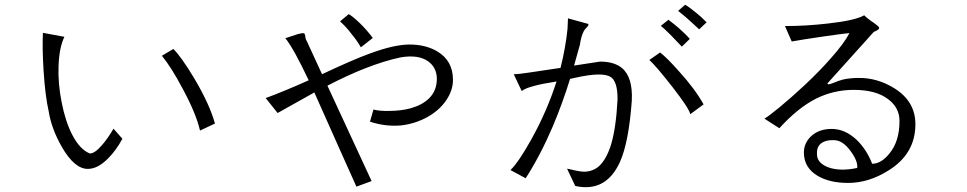

<svg xmlns="http://www.w3.org/2000/svg" viewBox="-20 -810 4040 802"><path d="M249 -656.2 159.2 -672.9Q156.2 -607.4 162.1 -513.7Q168.9 -408.2 183.6 -343.8Q195.3 -271.5 238.3 -196.3Q291 -104.5 346.7 -104.5Q388.7 -104.5 431.6 -148.4Q465.8 -182.6 491.2 -230.5L454.1 -272.5Q429.7 -230.5 405.3 -203.1Q376 -168.9 355.5 -168.9Q314.5 -184.6 282.2 -246.1Q252.9 -302.7 237.3 -383.8Q221.7 -461.9 224.6 -535.2Q227.5 -612.3 249 -656.2ZM704.1 -605.5 656.2 -577.1Q696.3 -528.3 744.1 -437.5Q799.8 -334 815.4 -264.6L877.9 -293.9Q855.5 -375 791 -483.4Q736.3 -574.2 704.1 -605.5Z M1089.8 -400.4 1139.6 -337.9 1293 -423.8 1393.6 -198.2 1468.8 -30.3 1532.2 -53.7 1347.7 -452.1Q1430.7 -495.1 1500 -522.5Q1584 -555.7 1653.3 -570.3Q1727.5 -583 1768.6 -553.7Q1804.7 -527.3 1804.7 -480.5Q1804.7 -430.7 1771.5 -398.4Q1743.2 -371.1 1694.3 -357.4Q1653.3 -346.7 1605.5 -346.7Q1565.4 -345.7 1540 -352.5L1525.4 -301.8Q1589.8 -280.3 1655.3 -286.1Q1714.8 -293 1765.6 -321.3Q1814.5 -348.6 1842.8 -389.6Q1872.1 -431.6 1872.1 -476.6Q1872.1 -555.7 1807.6 -594.7Q1758.8 -624 1690.4 -624Q1626 -624 1523.4 -585.9Q1456.1 -561.5 1325.2 -500L1262.7 -635.7Q1258.8 -642.6 1256.8 -648.4Q1255.9 -652.3 1254.9 -659.2Q1253.9 -668.9 1250 -670.9Q1244.1 -672.9 1225.6 -668L1171.9 -650.4Q1189.5 -628.9 1214.8 -583Q1239.3 -538.1 1269.5 -474.6Q1214.8 -450.2 1176.8 -434.6Q1127.9 -414.1 1089.8 -400.4ZM1436.5 -751 1400.4 -720.7Q1425.8 -698.2 1449.2 -667Q1472.7 -638.7 1487.3 -612.3L1537.1 -651.4Q1512.7 -684.6 1482.4 -713.9Q1453.1 -742.2 1436.5 -751Z M2352.5 -733.4 2350.6 -689.5Q2346.7 -650.4 2338.9 -607.4Q2332 -568.4 2321.3 -526.4L2288.1 -521.5Q2216.8 -510.7 2189.5 -506.8Q2145.5 -500 2126 -500L2159.2 -429.7Q2172.9 -441.4 2214.8 -452.1Q2244.1 -460 2304.7 -469.7Q2264.6 -344.7 2199.2 -227.5Q2146.5 -132.8 2112.3 -99.6L2175.8 -65.4Q2237.3 -161.1 2289.1 -282.2Q2329.1 -377 2361.3 -480.5L2383.8 -485.4Q2496.1 -510.7 2531.2 -488.3Q2559.6 -469.7 2559.6 -396.5Q2553.7 -277.3 2532.2 -205.1Q2512.7 -143.6 2481.4 -115.2Q2456.1 -93.8 2421.9 -92.8Q2401.4 -92.8 2367.2 -101.6L2348.6 -105.5L2382.8 -33.2Q2510.7 -4.9 2569.3 -132.8Q2606.4 -214.8 2619.1 -389.6Q2624 -489.3 2576.2 -527.3Q2543.9 -552.7 2486.3 -552.7L2377.9 -536.1L2402.3 -623Q2407.2 -657.2 2417 -676.8Q2421.9 -687.5 2431.6 -696.3Q2435.5 -700.2 2436.5 -702.1Q2438.5 -705.1 2437.5 -710ZM2737.3 -590.8 2692.4 -559.6Q2724.6 -529.3 2789.1 -446.3Q2858.4 -357.4 2863.3 -333L2918.9 -374Q2883.8 -437.5 2817.4 -510.7Q2766.6 -568.4 2737.3 -590.8ZM2841.8 -790 2812.5 -764.6Q2827.1 -752.9 2844.7 -738.3Q2855.5 -728.5 2876 -710L2900.4 -687.5L2931.6 -716.8Q2909.2 -740.2 2882.8 -760.7Q2859.4 -780.3 2841.8 -790ZM2772.5 -727.5 2740.2 -702.1Q2751 -694.3 2781.2 -664.1Q2807.6 -636.7 2828.1 -615.2L2861.3 -647.5Q2842.8 -668.9 2813.5 -694.3Q2797.9 -708 2774.4 -725.6Z M3258.8 -701.2 3287.1 -636.7Q3335 -645.5 3417 -657.2Q3490.2 -668 3528.3 -671.9Q3506.8 -629.9 3451.2 -567.4Q3405.3 -514.6 3340.8 -454.1Q3285.2 -402.3 3234.4 -360.4Q3186.5 -321.3 3172.9 -314.5L3235.4 -274.4Q3311.5 -358.4 3387.7 -397.5Q3461.9 -434.6 3545.9 -434.6Q3640.6 -434.6 3691.4 -394.5Q3737.3 -359.4 3737.3 -304.7Q3737.3 -219.7 3695.3 -168.9Q3661.1 -126 3623 -126Q3600.6 -184.6 3558.6 -225.6Q3509.8 -271.5 3454.1 -271.5Q3399.4 -271.5 3366.2 -239.3Q3337.9 -210.9 3337.9 -172.9Q3337.9 -108.4 3397.5 -74.2Q3447.3 -45.9 3522.5 -45.9Q3609.4 -45.9 3692.4 -98.6Q3803.7 -168 3803.7 -291Q3803.7 -387.7 3713.9 -442.4Q3643.6 -485.4 3566.4 -484.4Q3531.2 -484.4 3500 -477.5Q3482.4 -472.7 3459 -462.9Q3446.3 -458 3442.4 -458Q3436.5 -457 3436.5 -461.9L3629.9 -676.8Q3654.3 -686.5 3652.3 -694.3Q3651.4 -699.2 3629.9 -714.8Q3617.2 -722.7 3610.4 -728.5Q3598.6 -737.3 3589.8 -746.1Q3552.7 -724.6 3439.5 -711.9Q3347.7 -701.2 3258.8 -701.2ZM3392.6 -165V-172.9Q3392.6 -199.2 3412.1 -212.9Q3430.7 -225.6 3462.9 -224.6Q3500 -224.6 3533.2 -178.7Q3564.5 -135.7 3560.5 -108.4Q3486.3 -92.8 3436.5 -112.3Q3392.6 -130.9 3392.6 -165Z"/></svg>

Font: Dotum
Style: Regular
Weight: 400
Version: Version 2.21